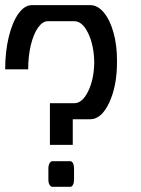

<svg xmlns="http://www.w3.org/2000/svg" viewBox="-20 -722 544 742"><path d="M172.9 -162.1V-323.2H267.1Q298.3 -323.2 320.8 -369.4Q343.3 -415.5 344.2 -481Q343.3 -546.9 320.8 -593.5Q298.3 -640.1 267.1 -640.1H165Q144.5 -640.1 127 -615.2Q109.4 -590.3 99.1 -547.6Q88.9 -504.9 88.9 -454.1H0Q0 -521.5 13.7 -578.6Q27.3 -635.7 51 -668.9Q74.7 -702.1 103 -702.1H329.1Q357.4 -702.1 381.1 -673.8Q404.8 -645.5 418.5 -596.7Q432.1 -547.9 432.1 -490.2V-481Q432.1 -389.6 402.1 -325.4Q372.1 -261.2 329.1 -261.2H261.2V-162.1ZM252 -99.1Q257.8 -99.1 262 -91.1Q266.1 -83 266.1 -71.8V-26.9Q266.1 -15.6 262 -7.8Q257.8 0 252 0H182.1Q176.3 0 171.6 -7.8Q167 -15.6 167 -26.9V-71.8Q167 -83 171.6 -91.1Q176.3 -99.1 182.1 -99.1Z"/></svg>

Font: Favorite Color
Style: Regular
Weight: 400
Designer: Bryce Wilner
Version: Version 1.000;PS 1.0;hotconv 16.6.51;makeotf.lib2.5.65220 DE